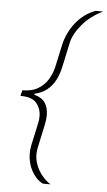

<svg xmlns="http://www.w3.org/2000/svg" viewBox="-60 -781 543 970"><g transform="rotate(5 211.5 -296.5)"><path d="M196 150Q177 141 162.5 125.5Q148 110 137.5 90.5Q127 71 121.5 49Q116 27 116 3Q116 -7 117 -17Q118 -27 120 -37L145 -152Q147 -161 148 -170Q149 -179 149 -188Q149 -226 126 -254Q103 -282 44 -282L51 -311Q100 -311 131.5 -330.5Q163 -350 181 -380Q199 -410 206 -441L231 -556Q238 -588 252 -617Q266 -646 285.5 -670.5Q305 -695 330 -713.5Q355 -732 385 -743H423Q392 -728 366 -708.5Q340 -689 320 -665.5Q300 -642 286.5 -617.5Q273 -593 268 -568L242 -447Q234 -409 218 -378.5Q202 -348 177 -328Q152 -308 114 -299L113 -294Q151 -284 168 -259.5Q185 -235 185 -197Q185 -185 183.5 -172.5Q182 -160 179 -146L153 -25Q152 -18 151 -11Q150 -4 150 4Q150 32 160.5 59.5Q171 87 190 110.5Q209 134 234 150Z"/></g></svg>

Font: Saira Expanded Thin
Style: Italic
Weight: 250
Width: 7
Italic angle: -12°
Designer: Hector Gatti with collaboration of the Omnibus-Type team
Foundry: Omnibus-Type
Version: Version 1.101